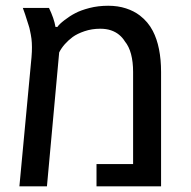

<svg xmlns="http://www.w3.org/2000/svg" viewBox="-20 -661 678 681"><path d="M48.8 0 91.8 -458.5Q92.8 -469.2 93 -477.5Q93.3 -485.8 93.3 -493.7Q93.3 -509.3 91.6 -523.4Q89.8 -537.6 85.9 -554.7Q85 -560.5 81.3 -571.8Q77.6 -583 74.2 -594Q70.8 -605 69.3 -609.4Q67.4 -615.2 65.2 -621.1Q63 -627 61 -632.8H153.8Q162.6 -614.3 168.5 -597.4Q174.3 -580.6 176.8 -565.4H183.6Q189.9 -575.2 209 -589.8Q228 -604.5 247.1 -614.3Q266.1 -624.5 297.1 -632.6Q328.1 -640.6 363.8 -640.6Q398.4 -640.6 426.8 -631.3Q455.1 -622.1 476.1 -606Q490.7 -594.7 502.2 -581.1Q513.7 -567.4 522 -551.3Q536.6 -523.4 543.9 -486.8Q551.3 -450.2 551.3 -405.8V0H322.3V-79.1H452.1V-405.8Q452.1 -441.4 444.8 -469Q437.5 -496.6 422.9 -514.2Q414.6 -527.8 402.3 -537.8Q390.1 -547.9 373.5 -553.5Q356.9 -559.1 335.4 -559.1Q305.7 -559.1 279.8 -550.3Q253.9 -541.5 237.8 -529.8Q222.2 -518.1 210 -504.4Q197.8 -490.7 189.9 -475.1L146.5 0Z"/></svg>

Font: Open Sans Medium
Style: Regular
Weight: 500
Designer: Monotype Design Team
Foundry: Monotype Imaging Inc.
Version: Version 3.000